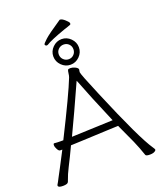

<svg xmlns="http://www.w3.org/2000/svg" viewBox="-181 -1140 1052 1256"><g transform="rotate(-20 345.0 -511.5)"><path d="M612 -5Q593 -61 571 -111L510 -244L484 -243Q460 -242 423 -240.5Q386 -239 344.5 -237Q303 -235 265.5 -233.5Q228 -232 205 -231Q182 -230 180 -230H177Q160 -193 144 -161L114 -101Q94 -63 76 -12Q71 2 37.5 2Q4 2 4 -12Q4 -16 7.5 -21Q11 -26 15 -34Q19 -42 28.5 -60Q38 -78 57.5 -114.5Q77 -151 114 -223H99Q90 -223 81 -239.5Q72 -256 72 -268Q72 -280 78 -280H80Q98 -278 119 -278H141Q278 -551 317 -651Q321 -661 323 -679Q325 -697 328.5 -701.5Q332 -706 346 -706Q360 -706 377 -698Q394 -690 397 -680L394 -660Q394 -646 463 -483Q614 -123 676 -33Q685 -20 685.5 -16Q686 -12 682 -8Q670 4 642.5 4Q615 4 612 -5ZM202 -280 489 -291Q402 -495 361 -603L356 -614L351 -603Q268 -418 202 -280ZM317 -651ZM445 -815Q445 -779 418.5 -752.5Q392 -726 356 -726Q320 -726 293.5 -752.5Q267 -779 267 -815Q267 -851 293.5 -877.5Q320 -904 356 -904Q392 -904 418.5 -877.5Q445 -851 445 -815ZM392.5 -779Q407 -794 407 -815.5Q407 -837 392.5 -851.5Q378 -866 356.5 -866Q335 -866 320 -851.5Q305 -837 305 -815.5Q305 -794 320 -779Q335 -764 356.5 -764Q378 -764 392.5 -779ZM260 -900Q256 -898 251.5 -898Q247 -898 243.5 -901.5Q240 -905 240 -909.5Q240 -914 266 -938.5Q292 -963 388 -1027H391Q404 -1027 424.5 -1008.5Q445 -990 445 -982Q445 -974 441 -973Q424 -966 395 -957Q293 -921 260 -900Z"/></g></svg>

Font: LXGW WenKai TC Light
Style: Regular
Weight: 300
Designer: LXGW / Fontworks Inc.
Foundry: LXGW / Fontworks Inc.
Version: Version 1.330